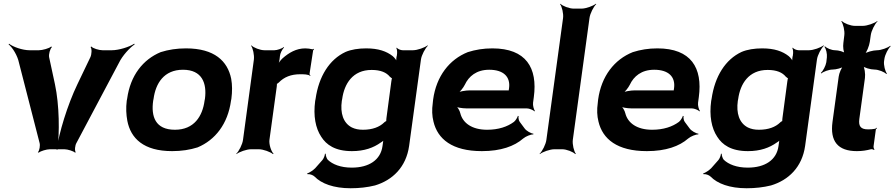

<svg xmlns="http://www.w3.org/2000/svg" viewBox="-20 -796 4770 1024"><path d="M273 -347 242 -491C239 -506 247 -536 257 -545L253 -548C243 -538 206 -528 187 -528H138C100 -528 49 -546 28 -563L26 -559C47 -543 74 -498 81 -462L191 -34C195 -21 191 7 182 16L186 18C196 10 228 0 246 0H323C341 0 372 10 380 18L384 16C377 7 380 -21 388 -34L615 -462C632 -498 673 -543 698 -559L696 -563C671 -546 614 -528 576 -528H527C508 -528 475 -538 467 -548L463 -545C471 -536 469 -506 462 -491L393 -347C339 -235 294 -85 282 3H286C298 -85 297 -235 273 -347Z M658 -269 656 -259C651 -220 653 -185 659 -152C677 -58 746 10 898 10C948 10 993 3 1034 -10C1127 -49 1195 -134 1212 -259L1214 -269C1219 -308 1219 -343 1213 -376C1194 -470 1124 -538 972 -538C922 -538 878 -531 837 -518C743 -479 675 -394 658 -269ZM1073 -269 1071 -259C1060 -176 1015 -104 913 -104C808 -104 785 -175 797 -259L799 -269C810 -351 854 -424 956 -424C1058 -424 1084 -352 1073 -269Z M1634 -391 1636 -393C1634 -395 1630 -399 1631 -403L1650 -527C1650 -529 1654 -532 1655 -533L1653 -536C1652 -535 1649 -533 1647 -533C1636 -536 1620 -538 1608 -538C1560 -538 1521 -515 1487 -485C1475 -474 1464 -458 1460 -449L1462 -448C1467 -457 1471 -475 1472 -488L1473 -497C1474 -511 1485 -534 1495 -542L1494 -545C1483 -537 1458 -528 1443 -528H1391C1367 -528 1332 -542 1321 -554L1319 -552C1329 -539 1337 -502 1334 -478L1276 -50C1273 -26 1254 11 1240 24L1241 26C1256 14 1295 0 1319 0H1360C1384 0 1422 14 1436 26L1439 24C1426 11 1414 -26 1417 -50L1456 -334C1456 -337 1458 -350 1456 -351L1454 -348C1455 -347 1466 -354 1467 -356C1495 -385 1532 -400 1581 -400C1598 -400 1626 -400 1634 -391Z M2022 -31 2020 -17C2010 57 1948 98 1856 98C1796 98 1753 80 1728 56C1721 48 1717 32 1717 24H1713C1713 32 1707 48 1700 57L1662 100C1652 111 1628 127 1618 129L1620 133C1630 131 1649 137 1658 146C1694 183 1759 208 1850 208C1896 208 1940 203 1980 193C2073 165 2146 96 2162 -18L2225 -478C2228 -502 2248 -539 2262 -552L2260 -554C2245 -542 2206 -528 2182 -528H2128C2117 -528 2100 -535 2096 -542L2094 -539C2098 -533 2099 -514 2097 -504V-502C2093 -489 2092 -471 2095 -462L2098 -464C2096 -473 2085 -488 2074 -497C2042 -522 1999 -538 1933 -538C1892 -538 1853 -532 1823 -519C1737 -479 1680 -389 1663 -268L1661 -258C1650 -178 1663 -112 1693 -67C1720 -24 1767 10 1857 10C1923 10 1972 -8 2011 -36C2020 -41 2029 -49 2032 -55L2028 -56C2024 -51 2023 -39 2022 -31ZM2067 -361 2041 -166C2041 -163 2039 -149 2040 -148L2043 -151C2041 -152 2030 -145 2028 -142C2004 -119 1967 -104 1916 -104C1892 -104 1874 -108 1857 -116C1810 -140 1794 -193 1803 -258L1805 -268C1816 -349 1861 -423 1962 -423C2011 -423 2041 -409 2059 -387C2061 -385 2072 -376 2074 -377L2072 -381C2070 -380 2067 -364 2067 -361Z M2606 -538C2558 -538 2516 -531 2475 -518C2377 -479 2307 -390 2290 -265L2288 -246C2283 -211 2284 -178 2292 -147C2314 -55 2391 10 2550 10C2651 10 2723 -16 2770 -57C2784 -69 2812 -80 2824 -79L2825 -83C2812 -84 2787 -98 2778 -111L2752 -146C2746 -154 2744 -169 2746 -177L2742 -178C2740 -170 2730 -153 2721 -146C2686 -120 2638 -104 2578 -104C2497 -104 2448 -140 2435 -192C2432 -206 2420 -226 2410 -233L2406 -229C2416 -223 2446 -218 2466 -218H2789C2803 -218 2824 -209 2831 -202L2833 -204C2827 -212 2821 -234 2823 -248L2827 -278C2848 -434 2786 -538 2606 -538ZM2695 -326 2694 -320C2694 -317 2692 -311 2694 -310L2697 -312C2696 -314 2689 -314 2685 -314H2485C2464 -314 2429 -308 2416 -301L2420 -297C2433 -305 2451 -328 2459 -344C2480 -389 2521 -424 2589 -424C2665 -424 2703 -387 2695 -326Z M3035 -50 3124 -700C3127 -724 3146 -761 3160 -774L3158 -776C3143 -764 3105 -750 3081 -750H3040C3016 -750 2980 -764 2969 -776L2967 -774C2977 -761 2986 -724 2983 -700L2894 -50C2891 -26 2872 11 2858 24L2859 26C2874 14 2913 0 2937 0H2978C3002 0 3037 14 3048 26L3051 24C3041 11 3032 -26 3035 -50Z M3486 -538C3438 -538 3396 -531 3355 -518C3257 -479 3187 -390 3170 -265L3168 -246C3163 -211 3164 -178 3172 -147C3194 -55 3271 10 3430 10C3531 10 3603 -16 3650 -57C3664 -69 3692 -80 3704 -79L3705 -83C3692 -84 3667 -98 3658 -111L3632 -146C3626 -154 3624 -169 3626 -177L3622 -178C3620 -170 3610 -153 3601 -146C3566 -120 3518 -104 3458 -104C3377 -104 3328 -140 3315 -192C3312 -206 3300 -226 3290 -233L3286 -229C3296 -223 3326 -218 3346 -218H3669C3683 -218 3704 -209 3711 -202L3713 -204C3707 -212 3701 -234 3703 -248L3707 -278C3728 -434 3666 -538 3486 -538ZM3575 -326 3574 -320C3574 -317 3572 -311 3574 -310L3577 -312C3576 -314 3569 -314 3565 -314H3365C3344 -314 3309 -308 3296 -301L3300 -297C3313 -305 3331 -328 3339 -344C3360 -389 3401 -424 3469 -424C3545 -424 3583 -387 3575 -326Z M4134 -31 4132 -17C4122 57 4060 98 3968 98C3908 98 3865 80 3840 56C3833 48 3829 32 3829 24H3825C3825 32 3819 48 3812 57L3774 100C3764 111 3740 127 3730 129L3732 133C3742 131 3761 137 3770 146C3806 183 3871 208 3962 208C4008 208 4052 203 4092 193C4185 165 4258 96 4274 -18L4337 -478C4340 -502 4360 -539 4374 -552L4372 -554C4357 -542 4318 -528 4294 -528H4240C4229 -528 4212 -535 4208 -542L4206 -539C4210 -533 4211 -514 4209 -504V-502C4205 -489 4204 -471 4207 -462L4210 -464C4208 -473 4197 -488 4186 -497C4154 -522 4111 -538 4045 -538C4004 -538 3965 -532 3935 -519C3849 -479 3792 -389 3775 -268L3773 -258C3762 -178 3775 -112 3805 -67C3832 -24 3879 10 3969 10C4035 10 4084 -8 4123 -36C4132 -41 4141 -49 4144 -55L4140 -56C4136 -51 4135 -39 4134 -31ZM4179 -361 4153 -166C4153 -163 4151 -149 4152 -148L4155 -151C4153 -152 4142 -145 4140 -142C4116 -119 4079 -104 4028 -104C4004 -104 3986 -108 3969 -116C3922 -140 3906 -193 3915 -258L3917 -268C3928 -349 3973 -423 4074 -423C4123 -423 4153 -409 4171 -387C4173 -385 4184 -376 4186 -377L4184 -381C4182 -380 4179 -364 4179 -361Z M4550 10C4579 10 4602 6 4625 0C4630 -1 4638 1 4641 4L4644 1C4641 -2 4638 -11 4639 -16L4651 -104C4651 -107 4655 -110 4657 -112L4655 -115C4653 -113 4649 -109 4646 -109C4635 -107 4623 -106 4610 -106C4571 -106 4558 -122 4563 -161L4593 -380C4596 -401 4591 -438 4582 -449L4578 -446C4587 -435 4623 -425 4644 -425C4665 -425 4698 -412 4707 -401L4710 -404C4701 -415 4692 -449 4695 -470L4697 -483C4700 -504 4717 -538 4730 -549L4728 -552C4715 -541 4679 -528 4658 -528C4637 -528 4599 -518 4586 -507L4589 -504C4602 -515 4616 -552 4619 -573L4624 -608C4627 -632 4646 -669 4660 -682L4659 -684C4644 -672 4605 -658 4581 -658H4540C4516 -658 4481 -672 4470 -684L4467 -682C4477 -669 4486 -632 4483 -608L4478 -567C4475 -548 4478 -517 4487 -507L4491 -510C4482 -520 4452 -528 4434 -528C4415 -528 4389 -539 4380 -549L4377 -546C4386 -536 4392 -508 4390 -490L4387 -464C4384 -445 4369 -417 4358 -407L4360 -404C4371 -414 4401 -425 4420 -425C4438 -425 4471 -433 4482 -443L4479 -446C4468 -436 4455 -405 4453 -387L4420 -146C4406 -43 4448 10 4550 10Z"/></svg>

Font: Asimov
Style: EdgeWideIt
Weight: 500
Designer: Google
Version: Version 2.000980: 2014